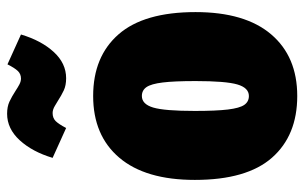

<svg xmlns="http://www.w3.org/2000/svg" viewBox="-178 -658 856 540"><g transform="rotate(-90 250.0 -388.0)"><path d="M486 -266Q486 -127 423.5 -53.5Q361 20 250 20Q139 20 76.5 -51Q14 -122 14 -268Q14 -407 76.5 -480.5Q139 -554 250 -554Q361 -554 423.5 -482.5Q486 -411 486 -266ZM208 -268Q208 -208 212 -175Q216 -142 225 -129Q234 -116 250 -116Q273 -116 282.5 -148.5Q292 -181 292 -266Q292 -326 288 -358.5Q284 -391 275 -404Q266 -417 250 -417Q227 -417 217.5 -385Q208 -353 208 -268ZM235 -654Q233 -655 222.5 -661.5Q212 -668 202 -668Q188 -668 179.5 -659.5Q171 -651 160 -630L76 -668Q93 -725 125.5 -760.5Q158 -796 200 -796Q220 -796 234 -789.5Q248 -783 265 -772Q274 -766 282.5 -761.5Q291 -757 299 -757Q312 -757 320.5 -766Q329 -775 339 -795L423 -757Q406 -700 374 -665Q342 -630 300 -630Q280 -630 266 -636.5Q252 -643 235 -654Z"/></g></svg>

Font: Fira Sans Extra Condensed Black
Style: Regular
Weight: 900
Width: 1
Designer: Carrois Corporate & Edenspiekermann AG
Foundry: Carrois Corporate GbR & Edenspiekermann AG
Version: Version 4.203